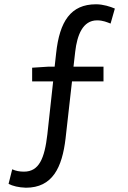

<svg xmlns="http://www.w3.org/2000/svg" viewBox="-20 -767 595 896"><path d="M516 -727C495 -736 462 -747 428 -747C310 -747 258 -667 242 -519L235 -456H207L130 -451V-387H228L201 -140C188 -27 162 34 92 34C72 34 54 31 37 23L20 91C39 101 67 108 101 109C225 109 270 15 286 -121L316 -387H463V-456H323L331 -526C340 -603 366 -672 433 -672C461 -672 480 -663 496 -657Z"/></svg>

Font: Noto Sans T Chinese Regular
Style: Regular
Weight: 400
Designer: Ryoko NISHIZUKA (kana & ideographs); Paul D. Hunt (Latin, Greek & Cyrillic); Wenlong ZHANG (bopomofo); Sandoll Communica
Foundry: Adobe Systems Incorporated
Version: Version 1.000;PS 1;hotconv 1.0.78;makeotf.lib2.5.61930